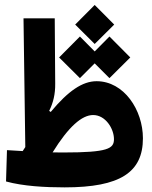

<svg xmlns="http://www.w3.org/2000/svg" viewBox="-20 -769 626 793"><path d="M247.1 4.9C477.1 4.9 570.3 -57.6 570.3 -197.8C570.3 -314.5 492.2 -433.6 378.9 -433.6C320.8 -433.6 261.7 -393.6 189.5 -306.6L183.1 -311C200.2 -345.2 208.5 -380.9 208 -423.3L206.1 -693.4H77.1L84.5 -161.6C81.1 -156.2 77.1 -150.9 73.7 -145C51.8 -146 30.3 -147.5 8.8 -148.9L4.9 -19.5C75.7 0 166.5 4.9 247.1 4.9ZM432.1 -446.3 518.1 -531.7 432.1 -618.2 371.1 -556.6 310.1 -618.2 224.1 -531.7 310.1 -446.3 371.1 -507.3ZM197.3 -139.6C263.2 -246.1 318.4 -293.9 364.7 -293.9C416 -293.9 450.7 -237.3 450.7 -194.3C450.7 -155.3 426.8 -139.2 242.7 -139.2C227.5 -139.2 212.4 -139.2 197.3 -139.6ZM371.1 -587.4 451.7 -667.5 371.1 -748.5 290.5 -667.5Z"/></svg>

Font: Cascadia Code
Style: Bold
Weight: 700
Monospace: yes
Designer: Aaron Bell
Foundry: Saja Typeworks
Version: Version 2404.023